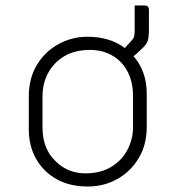

<svg xmlns="http://www.w3.org/2000/svg" viewBox="-20 -670 640 700"><path d="M300 -536Q340 -536 374.5 -525.5Q409 -515 435 -495Q439 -500 444.5 -505.5Q450 -511 458 -520Q466 -528 468.5 -535.5Q471 -543 471 -560V-650H507Q523 -650 523 -634V-564Q523 -535 518.5 -521Q514 -507 495 -490Q489 -484 482 -478Q475 -472 467 -465Q515 -410 515 -328V-207Q515 -143 486 -94Q457 -45 408 -17.5Q359 10 300 10Q234 10 186 -17Q138 -44 111.5 -91Q85 -138 85 -198V-319Q85 -384 114 -432.5Q143 -481 192 -508.5Q241 -536 300 -536ZM309 -488Q252 -488 213.5 -464.5Q175 -441 155 -403Q135 -365 135 -319V-205Q135 -128 182 -83Q202 -62 230 -50Q258 -38 291 -38Q348 -38 387 -62.5Q426 -87 445.5 -125.5Q465 -164 465 -207V-321Q465 -360 453 -391.5Q441 -423 419 -445Q399 -465 371 -476.5Q343 -488 309 -488Z"/></svg>

Font: Recursive Sn Lnr St Lt
Style: Regular
Weight: 300
Version: Version 1.079;hotconv 1.0.112;makeotfexe 2.5.65598; ttfautoh